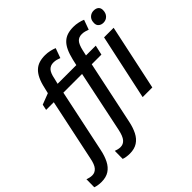

<svg xmlns="http://www.w3.org/2000/svg" viewBox="-341 -1006 1488 1488"><g transform="rotate(-45 402.5 -262.5)"><path d="M-38 240Q-58 240 -76 237Q-94 234 -107 229L-106 142Q-92 147 -79.5 150Q-67 153 -52 153Q-23 153 -2 129.5Q19 106 30 48L137 -459H53L63 -506L154 -541L165 -587Q176 -638 192.5 -672Q209 -706 231 -726.5Q253 -747 281.5 -756Q310 -765 346 -765Q373 -765 399.5 -759Q426 -753 444 -745L415 -665Q402 -670 386.5 -674.5Q371 -679 352 -679Q320 -679 300 -658Q280 -637 270 -584L259 -539H464L475 -588Q487 -638 503 -672Q519 -706 541 -726.5Q563 -747 591.5 -756Q620 -765 657 -765Q684 -765 710.5 -759Q737 -753 755 -745L726 -665Q713 -670 697 -674.5Q681 -679 663 -679Q630 -679 611 -658Q592 -637 580 -584L570 -539H677L659 -459H553L443 62Q432 115 411.5 155.5Q391 196 357 218Q323 240 273 240Q253 240 234.5 237Q216 234 204 229L205 142Q218 147 231 150Q244 153 258 153Q288 153 308.5 129Q329 105 341 48L447 -459H242L132 62Q121 115 100.5 155.5Q80 196 46.5 218Q13 240 -38 240ZM652 0 768 -539H873L758 0ZM845 -622Q823 -622 807 -634.5Q791 -647 791 -672Q791 -693 799 -708.5Q807 -724 822.5 -733.5Q838 -743 858 -743Q883 -743 897.5 -730.5Q912 -718 912 -695Q912 -662 893 -642Q874 -622 845 -622Z"/></g></svg>

Font: Noto Sans Display Medium
Style: Italic
Weight: 500
Italic angle: -12°
Designer: Monotype Design Team
Foundry: Monotype Imaging Inc.
Version: Version 2.003